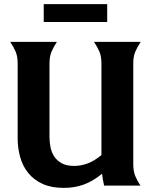

<svg xmlns="http://www.w3.org/2000/svg" viewBox="-20 -904 734 935"><path d="M221 -236Q221 -212 226 -187Q231 -162 244 -142Q257 -122 280.5 -109Q304 -96 341 -96Q374 -96 406.5 -108Q439 -120 474 -149V-594Q474 -629 464.5 -651.5Q455 -674 438 -700H665Q648 -674 638.5 -651.5Q629 -629 629 -594V-106Q629 -71 638 -48.5Q647 -26 664 0H487Q480 -30 477 -58Q432 -21 387.5 -5Q343 11 291 11Q230 11 187.5 -8.5Q145 -28 118 -61Q91 -94 78.5 -138Q66 -182 66 -231V-594Q66 -629 56.5 -651.5Q47 -674 30 -700H257Q240 -674 230.5 -651.5Q221 -629 221 -594ZM193 -884H502V-797H193Z"/></svg>

Font: LT Museum
Style: Bold
Weight: 700
Designer: Daniel Lyons
Foundry: LyonsType
Version: Version 1.010